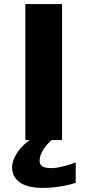

<svg xmlns="http://www.w3.org/2000/svg" viewBox="-20 -691 431 947"><path d="M105 0V-670.9H286.1V0ZM247.6 -9.8Q231 2 217.8 15.9Q204.6 29.8 195.1 44.4Q185.5 59.1 180.4 73.5Q175.3 87.9 175.3 101.1Q175.3 121.6 189.5 129.9Q203.6 138.2 234.4 138.2Q248 138.2 264.6 135.3Q281.2 132.3 297.6 128.2Q314 124 328.6 119.1Q343.3 114.3 353.5 109.9V210.9Q343.3 213.9 327.4 218.3Q311.5 222.7 290.3 226.6Q269 230.5 243.2 233.2Q217.3 235.8 187.5 235.8Q158.2 235.8 131.3 230.5Q104.5 225.1 84.2 212.9Q64 200.7 51.8 181.2Q39.6 161.6 39.6 132.8Q39.6 117.2 46.9 97.4Q54.2 77.6 67.9 57.9Q81.5 38.1 101.1 20.3Q120.6 2.4 144.5 -9.8Z"/></svg>

Font: REH Gaming
Style: Gaming
Weight: 700
Designer: Astigmatic (AOETI)
Foundry: Astigmatic (AOETI)
Version: Version 1.001 2011